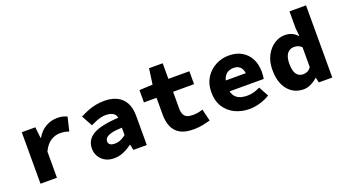

<svg xmlns="http://www.w3.org/2000/svg" viewBox="-57 -1215 3113 1745"><g transform="rotate(-20 1500.0 -343.0)"><path d="M110 0V-498H241L253 -391H257Q293 -452 345 -481Q397 -510 455 -510Q489 -510 509 -504.5Q529 -499 550 -490L518 -356Q496 -364 477 -367.5Q458 -371 431 -371Q386 -371 343 -344.5Q300 -318 269 -253V0Z M820 12Q769 12 733 -9Q697 -30 677.5 -64Q658 -98 658 -140Q658 -223 731.5 -267.5Q805 -312 979 -322Q976 -342 964 -355.5Q952 -369 930.5 -376.5Q909 -384 878 -384Q856 -384 832.5 -378.5Q809 -373 784.5 -363Q760 -353 731 -339L674 -444Q711 -464 749 -479Q787 -494 827 -502Q867 -510 909 -510Q980 -510 1031 -485.5Q1082 -461 1110 -410.5Q1138 -360 1138 -281V0H1008L997 -54H993Q956 -26 912 -7Q868 12 820 12ZM871 -111Q903 -111 929.5 -123.5Q956 -136 979 -154V-226Q912 -224 875 -213.5Q838 -203 824 -187.5Q810 -172 810 -153Q810 -139 817.5 -129.5Q825 -120 838.5 -115.5Q852 -111 871 -111Z M1587 12Q1507 12 1459 -15.5Q1411 -43 1389.5 -93Q1368 -143 1368 -209V-373H1246V-492L1375 -498L1396 -649H1528V-498H1731V-373H1528V-211Q1528 -175 1539 -153Q1550 -131 1572 -122Q1594 -113 1628 -113Q1655 -113 1678.5 -117.5Q1702 -122 1723 -130L1751 -14Q1718 -5 1677.5 3.5Q1637 12 1587 12Z M2130 12Q2052 12 1989 -19Q1926 -50 1889.5 -108Q1853 -166 1853 -249Q1853 -331 1890 -389Q1927 -447 1986.5 -478.5Q2046 -510 2113 -510Q2190 -510 2242.5 -478Q2295 -446 2321.5 -391.5Q2348 -337 2348 -270Q2348 -249 2346 -229.5Q2344 -210 2342 -201H1972V-306H2232L2209 -277Q2209 -332 2186 -360.5Q2163 -389 2118 -389Q2083 -389 2058.5 -374Q2034 -359 2020.5 -327.5Q2007 -296 2007 -249Q2007 -200 2023.5 -169Q2040 -138 2072.5 -123.5Q2105 -109 2152 -109Q2184 -109 2213.5 -117Q2243 -125 2276 -141L2328 -46Q2285 -19 2232 -3.5Q2179 12 2130 12Z M2654 12Q2559 12 2501.5 -58Q2444 -128 2444 -249Q2444 -331 2475 -389Q2506 -447 2554 -478.5Q2602 -510 2655 -510Q2696 -510 2724.5 -496.5Q2753 -483 2776 -458H2780L2772 -533V-698H2932V0H2802L2791 -48H2787Q2760 -23 2724.5 -5.5Q2689 12 2654 12ZM2695 -118Q2718 -118 2737 -127Q2756 -136 2772 -159V-351Q2755 -368 2736.5 -374Q2718 -380 2698 -380Q2674 -380 2653 -367Q2632 -354 2620 -325Q2608 -296 2608 -251Q2608 -181 2631 -149.5Q2654 -118 2695 -118Z"/></g></svg>

Font: Source Code Pro ExtraLight ExtraBold
Style: Regular
Weight: 800
Monospace: yes
Version: Version 1.018;hotconv 1.0.116;makeotfexe 2.5.65601